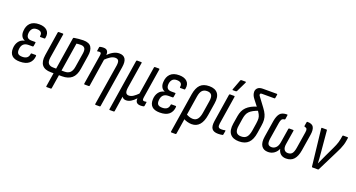

<svg xmlns="http://www.w3.org/2000/svg" viewBox="-50 -1410 4285 2310"><g transform="rotate(20 2092.5 -255.0)"><path d="M160 8Q90 8 58 -24Q26 -56 29 -116Q31 -166 56.5 -202.5Q82 -239 130 -249V-251Q101 -262 87 -289.5Q73 -317 76 -354Q79 -419 117 -457Q155 -495 229 -495Q297 -495 331.5 -461Q366 -427 354 -366Q353 -355 345 -355H292Q285 -355 286 -365Q292 -396 275.5 -413Q259 -430 222 -430Q181 -430 162 -405Q143 -380 142 -344Q141 -311 157 -294.5Q173 -278 208 -278H254Q263 -278 261 -269L254 -226Q252 -217 245 -217H194Q147 -217 124.5 -192.5Q102 -168 100 -124Q98 -89 114 -73Q130 -57 169 -57Q207 -57 228 -73.5Q249 -90 253 -124Q253 -133 261 -133H314Q322 -133 322 -123Q318 -62 278.5 -27Q239 8 160 8Z M570 185Q561 185 563 176L591 0H556Q477 0 443 -42.5Q409 -85 422 -170L470 -477Q472 -487 480 -487H534Q542 -487 540 -477L490 -164Q482 -110 501.5 -86.5Q521 -63 564 -63H601L666 -474Q668 -483 676 -484Q702 -488 733 -491.5Q764 -495 793 -495Q869 -495 895.5 -453.5Q922 -412 909 -336L882 -163Q869 -77 823 -38.5Q777 0 700 0H660L632 176Q630 185 623 185ZM670 -63H709Q753 -63 778.5 -87Q804 -111 812 -163L841 -343Q849 -393 833 -413Q817 -433 783 -433Q767 -433 754 -432Q741 -431 728 -429Z M1197 185Q1188 185 1189 176L1273 -348Q1279 -391 1268 -410Q1257 -429 1226 -429Q1198 -429 1166.5 -410Q1135 -391 1094 -350L1100 -412Q1140 -453 1178 -474Q1216 -495 1255 -495Q1309 -495 1331.5 -459.5Q1354 -424 1342 -350L1258 176Q1257 185 1248 185ZM988 0Q980 0 981 -9L1042 -389Q1046 -415 1041 -423Q1036 -431 1022 -431Q1017 -431 1010.5 -430Q1004 -429 998 -428Q990 -426 992 -436L999 -481Q1000 -489 1009 -490Q1020 -493 1031.5 -494Q1043 -495 1053 -495Q1088 -495 1102.5 -474Q1117 -453 1111 -415L1108 -400V-374L1051 -9Q1050 0 1041 0Z M1377 185Q1370 185 1371 176L1474 -477Q1476 -487 1484 -487H1538Q1546 -487 1544 -477L1491 -144Q1484 -98 1494.5 -77.5Q1505 -57 1532 -57Q1561 -57 1590 -76.5Q1619 -96 1646 -124L1702 -477Q1704 -487 1711 -487H1764Q1773 -487 1771 -477L1711 -101Q1707 -73 1712 -64.5Q1717 -56 1731 -56Q1737 -56 1744 -57Q1751 -58 1756 -59Q1763 -60 1761 -51L1754 -5Q1753 1 1745 4Q1736 6 1726.5 7Q1717 8 1707 8Q1673 8 1656.5 -8.5Q1640 -25 1643 -60H1641Q1613 -29 1582.5 -10.5Q1552 8 1520 8Q1502 8 1489 1Q1476 -6 1468 -19L1438 176Q1437 185 1428 185Z M1952 8Q1882 8 1850 -24Q1818 -56 1821 -116Q1823 -166 1848.5 -202.5Q1874 -239 1922 -249V-251Q1893 -262 1879 -289.5Q1865 -317 1868 -354Q1871 -419 1909 -457Q1947 -495 2021 -495Q2089 -495 2123.5 -461Q2158 -427 2146 -366Q2145 -355 2137 -355H2084Q2077 -355 2078 -365Q2084 -396 2067.5 -413Q2051 -430 2014 -430Q1973 -430 1954 -405Q1935 -380 1934 -344Q1933 -311 1949 -294.5Q1965 -278 2000 -278H2046Q2055 -278 2053 -269L2046 -226Q2044 -217 2037 -217H1986Q1939 -217 1916.5 -192.5Q1894 -168 1892 -124Q1890 -89 1906 -73Q1922 -57 1961 -57Q1999 -57 2020 -73.5Q2041 -90 2045 -124Q2045 -133 2053 -133H2106Q2114 -133 2114 -123Q2110 -62 2070.5 -27Q2031 8 1952 8Z M2166 185Q2158 185 2159 176L2239 -331Q2253 -415 2292.5 -455Q2332 -495 2407 -495Q2482 -495 2516 -451.5Q2550 -408 2536 -322L2511 -164Q2498 -79 2460 -35.5Q2422 8 2360 8Q2333 8 2303 -0.5Q2273 -9 2250 -23L2259 -87Q2279 -75 2303 -66Q2327 -57 2352 -57Q2390 -57 2412 -84.5Q2434 -112 2443 -170L2467 -321Q2477 -380 2460 -405Q2443 -430 2402 -430Q2362 -430 2339.5 -406Q2317 -382 2308 -326L2229 176Q2228 185 2219 185Z M2699 8Q2642 8 2619.5 -22Q2597 -52 2607 -121L2663 -477Q2665 -487 2673 -487H2727Q2736 -487 2734 -477L2677 -116Q2672 -82 2682 -69Q2692 -56 2718 -56Q2730 -56 2742 -57Q2754 -58 2764 -61Q2773 -63 2771 -52L2763 -7Q2762 1 2756 2Q2744 5 2728.5 6.5Q2713 8 2699 8ZM2687 -546Q2683 -546 2682 -549.5Q2681 -553 2683 -557L2731 -686Q2733 -691 2736.5 -693Q2740 -695 2746 -695H2795Q2801 -695 2802 -691.5Q2803 -688 2801 -683L2739 -555Q2735 -546 2724 -546Z M2966 8Q2887 8 2851.5 -37Q2816 -82 2830 -170L2847 -274Q2853 -309 2866 -338Q2879 -367 2902 -390Q2925 -413 2959 -431.5Q2993 -450 3041 -463L3072 -423Q3028 -407 2999.5 -391.5Q2971 -376 2953.5 -357.5Q2936 -339 2927 -314.5Q2918 -290 2913 -256L2900 -171Q2890 -113 2907 -85Q2924 -57 2970 -57Q3017 -57 3040.5 -83.5Q3064 -110 3074 -169L3089 -265Q3095 -306 3093.5 -331Q3092 -356 3078.5 -381.5Q3065 -407 3035 -447L2969 -532Q2950 -556 2942.5 -576.5Q2935 -597 2935 -618Q2936 -648 2957.5 -667Q2979 -686 3022 -686H3200Q3209 -686 3207 -677L3200 -634Q3199 -625 3190 -625H3032Q3009 -625 3009 -609Q3009 -595 3025 -578L3104 -472Q3132 -435 3145.5 -403.5Q3159 -372 3161.5 -339Q3164 -306 3157 -262L3142 -165Q3129 -77 3086.5 -34.5Q3044 8 2966 8Z M3338 8Q3279 8 3252.5 -33.5Q3226 -75 3239 -154L3273 -367Q3284 -429 3310.5 -462Q3337 -495 3402 -495Q3410 -495 3408 -486L3401 -438Q3399 -428 3392 -428Q3368 -426 3358 -411.5Q3348 -397 3343 -367L3309 -154Q3301 -102 3313.5 -81.5Q3326 -61 3359 -61Q3391 -61 3414.5 -85Q3438 -109 3445 -155L3474 -336Q3476 -345 3483 -345H3533Q3542 -345 3540 -336L3511 -155Q3504 -109 3519.5 -85Q3535 -61 3567 -61Q3601 -61 3619.5 -81.5Q3638 -102 3647 -154L3681 -367Q3686 -397 3680 -410.5Q3674 -424 3651 -428Q3644 -430 3645 -438L3653 -486Q3655 -495 3662 -495Q3723 -495 3741.5 -461Q3760 -427 3750 -363L3716 -150Q3703 -71 3667.5 -31.5Q3632 8 3569 8Q3526 8 3499.5 -14.5Q3473 -37 3465 -77H3464Q3448 -39 3415 -15.5Q3382 8 3338 8Z M3905 0Q3898 0 3897 -8L3844 -476Q3842 -487 3850 -487H3909Q3916 -487 3916 -479L3942 -188Q3945 -158 3947 -128.5Q3949 -99 3950 -69H3951Q3965 -99 3978.5 -129Q3992 -159 4006 -189L4062 -307Q4074 -332 4082.5 -353Q4091 -374 4097.5 -395Q4104 -416 4108 -440L4114 -477Q4116 -487 4123 -487H4178Q4187 -487 4185 -477L4179 -440Q4175 -412 4166.5 -385.5Q4158 -359 4146.5 -332Q4135 -305 4118 -273L3985 -6Q3982 0 3976 0Z"/></g></svg>

Font: Sofia Sans Condensed
Style: Italic
Weight: 400
Italic angle: -9°
Designer: Botio Nikoltchev, Ani Petrova
Foundry: lettersoup
Version: Version 4.101